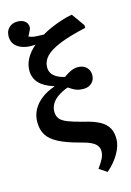

<svg xmlns="http://www.w3.org/2000/svg" viewBox="-150 -882 806 1184"><g transform="rotate(-15 252.5 -290.0)"><path d="M384 230 334 197Q359 163 369.5 140.5Q380 118 380 97Q380 76 369.5 61Q359 46 335 34Q311 22 271 12Q186 -10 136.5 -35.5Q87 -61 65.5 -95Q44 -129 44 -178Q44 -221 63 -256.5Q82 -292 117.5 -319.5Q153 -347 203 -364V-366Q140 -385 109.5 -418Q79 -451 79 -499Q79 -537 99 -574Q119 -611 157 -643Q90 -638 50 -662.5Q10 -687 10 -735Q10 -769 31 -789.5Q52 -810 85 -810Q115 -810 133 -795.5Q151 -781 151 -757Q151 -750 146.5 -740Q142 -730 128 -703Q135 -700 146 -696.5Q157 -693 176 -692Q195 -691 223 -690Q251 -707 285 -721.5Q319 -736 354.5 -747.5Q390 -759 421 -764L480 -681V-664Q376 -641 312 -615Q248 -589 219 -558.5Q190 -528 190 -489Q190 -468 200 -451.5Q210 -435 230.5 -423Q251 -411 281 -404Q309 -424 330.5 -433Q352 -442 373 -442Q406 -442 426.5 -422.5Q447 -403 447 -372Q447 -342 426.5 -322.5Q406 -303 374 -303Q349 -303 330 -309.5Q311 -316 280 -337Q242 -323 215.5 -304.5Q189 -286 175.5 -263Q162 -240 162 -214Q162 -187 175.5 -169Q189 -151 224 -137Q259 -123 322 -107Q384 -93 420.5 -72.5Q457 -52 473 -23.5Q489 5 489 47Q489 89 461 138.5Q433 188 384 230Z"/></g></svg>

Font: Literata 18pt SemiBold
Style: Regular
Weight: 600
Designer: Latin by Veronika Burian and Jose Scaglione. Greek by Irene Vlachou. Cyrillic by Vera Evstafieva.
Foundry: TypeTogether
Version: Version 3.103;gftools[0.9.29]